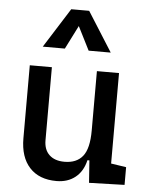

<svg xmlns="http://www.w3.org/2000/svg" viewBox="-56 -841 697 896"><g transform="rotate(5 293.0 -392.5)"><path d="M242.2 9.8Q160.6 9.8 116 -38.8Q71.3 -87.4 71.3 -175.8V-517.6H174.8V-175.8Q174.8 -131.3 200.2 -107.2Q225.6 -83 271.5 -83Q328.1 -83 356.9 -118.9Q385.7 -154.8 385.7 -239.3L412.1 -99.6H377.9Q365.7 -46.9 330.1 -18.6Q294.4 9.8 242.2 9.8ZM394.5 4.9 385.7 -119.1V-210H489.3V-93.8L560.5 -83V0ZM385.7 -146.5V-517.6H489.3V-175.8ZM124 -609.4 241.2 -794.9H325.2L442.4 -609.4H338.9L278.3 -729.5H288.1L227.5 -609.4Z"/></g></svg>

Font: Cascadia Code PL
Style: Regular
Weight: 400
Monospace: yes
Designer: Aaron Bell
Foundry: Saja Typeworks
Version: Version 2102.003